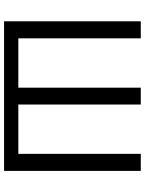

<svg xmlns="http://www.w3.org/2000/svg" viewBox="99 -830 730 969"><g transform="rotate(90 464.5 -345.0)"><path d="M842 -690H756V-72H507V-690H422V-72H173V-690H87V0H842Z"/></g></svg>

Font: SnT
Style: Regular
Weight: 400
Designer: Natanael Gama
Version: Version 1.001;PS 001.001;hotconv 1.0.70;makeotf.lib2.5.58329